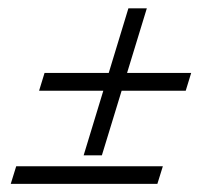

<svg xmlns="http://www.w3.org/2000/svg" viewBox="-20 -454 548 474"><path d="M297 -433.5H342.5L231.5 -70.5H186.5ZM90 -274H452L438.5 -230H76.5ZM20 -43.5H382L368.5 0H6.5Z"/></svg>

Font: Newsreader 17pt
Style: Italic
Weight: 400
Italic angle: -17°
Version: Version 1.003